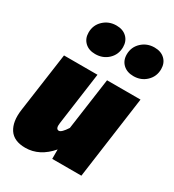

<svg xmlns="http://www.w3.org/2000/svg" viewBox="-202 -942 976 1078"><g transform="rotate(30 286.0 -403.5)"><path d="M208 -630Q166 -630 141 -654Q116 -678 116 -717Q116 -765 150 -797Q184 -829 233 -829Q275 -829 300 -805Q325 -781 325 -742Q325 -694 291.5 -662Q258 -630 208 -630ZM456 -630Q414 -630 388.5 -654Q363 -678 363 -717Q363 -765 397 -797Q431 -829 480 -829Q522 -829 547 -805Q572 -781 572 -742Q572 -694 538.5 -662Q505 -630 456 -630ZM131 22Q57 22 26.5 -24.5Q-4 -71 7 -151L61 -536H278L231 -196Q225 -155 247 -155Q264 -155 293 -200L340 -536H557L483 0H294V-61Q223 22 131 22Z"/></g></svg>

Font: Fira Sans Ultra
Style: Italic
Weight: 950
Italic angle: -8°
Designer: Carrois Corporate & Edenspiekermann AG
Foundry: Carrois Corporate GbR & Edenspiekermann AG
Version: Version 4.203;PS 004.203;hotconv 1.0.88;makeotf.lib2.5.64775